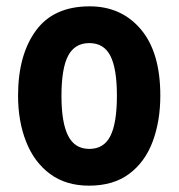

<svg xmlns="http://www.w3.org/2000/svg" viewBox="-20 -576 564 606"><path d="M486 -274Q486 -194 462 -129.5Q438 -65 388 -27.5Q338 10 261 10Q188 10 138 -27Q88 -64 62.5 -128.5Q37 -193 37 -274Q37 -402 93 -479Q149 -556 263 -556Q363 -556 424.5 -483.5Q486 -411 486 -274ZM174 -273Q174 -189 195 -147.5Q216 -106 262 -106Q308 -106 328.5 -147Q349 -188 349 -274Q349 -359 328.5 -399.5Q308 -440 262 -440Q216 -440 195 -400Q174 -360 174 -273Z"/></svg>

Font: Noto Sans Kannada Condensed
Style: Bold
Weight: 700
Width: 3
Designer: Jelle Bosma - Monotype Design Team
Foundry: Monotype Imaging Inc.
Version: Version 2.005; ttfautohint (v1.8.4.7-5d5b)